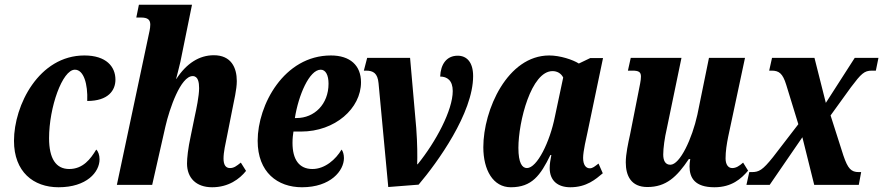

<svg xmlns="http://www.w3.org/2000/svg" viewBox="-20 -780 3726 810"><path d="M227 10C346 10 400 -54 400 -108C400 -126 394 -142 386 -149C362 -109 330 -67 272 -67C216 -67 187 -111 187 -197C187 -327 243 -486 296 -486C333 -486 351 -426 348 -354C437 -354 467 -399 467 -444C467 -499 428 -546 336 -546C144 -546 39 -336 39 -186C39 -55 121 10 227 10Z M875 10C944 10 991 -25 1018 -59L996 -94C977 -79 967 -71 950 -71C932 -71 923 -85 923 -111C923 -139 931 -172 939 -212L960 -318C967 -355 979 -402 979 -438C979 -495 955 -547 882 -547C821 -547 767 -513 724 -447H723C727 -464 735 -492 741 -519L790 -760H566L555 -706H575C603 -706 614 -697 614 -676C614 -660 609 -641 605 -622L473 0H622L678 -247C695 -321 742 -459 793 -459C816 -459 820 -432 820 -408C820 -375 808 -318 802 -291L785 -208C773 -153 769 -113 769 -90C769 -30 807 10 875 10Z M1254 10C1375 10 1431 -60 1431 -113C1431 -128 1427 -142 1421 -149C1397 -108 1351 -67 1298 -67C1242 -67 1214 -107 1214 -177C1214 -197 1216 -212 1218 -225H1250C1394 -225 1503 -323 1503 -433C1503 -504 1457 -546 1376 -546C1178 -546 1067 -337 1067 -186C1067 -53 1151 10 1254 10ZM1224 -282C1239 -378 1285 -486 1333 -486C1354 -486 1366 -463 1366 -427C1366 -340 1306 -282 1231 -282Z M1618 9 1746 -1C1825 -94 1976 -303 1976 -459C1976 -519 1948 -545 1911 -545C1864 -545 1839 -509 1837 -457C1866 -457 1890 -441 1890 -396C1890 -315 1819 -182 1742 -87H1740C1741 -120 1741 -173 1736 -240L1710 -536H1529L1515 -482H1524C1555 -482 1573 -471 1577 -429Z M2135 10C2224 10 2260 -40 2302 -126H2306C2302 -105 2299 -89 2299 -71C2299 -17 2334 10 2386 10C2455 10 2493 -24 2523 -49L2505 -90C2489 -78 2481 -70 2468 -70C2452 -70 2440 -84 2440 -114C2440 -142 2454 -201 2459 -224L2524 -535H2470L2422 -512C2397 -528 2343 -546 2297 -546C2121 -546 2019 -317 2019 -159C2019 -63 2060 10 2135 10ZM2203 -71C2183 -71 2167 -92 2167 -156C2167 -267 2221 -480 2311 -480C2330 -480 2347 -471 2356 -453L2321 -288C2300 -182 2246 -71 2203 -71Z M2994 10C3067 10 3107 -26 3136 -60L3115 -94C3098 -79 3085 -71 3069 -71C3052 -71 3041 -86 3041 -112C3041 -142 3046 -173 3052 -203L3123 -536H2971L2922 -296C2900 -196 2849 -85 2808 -85C2787 -85 2778 -102 2778 -128C2778 -155 2784 -199 2793 -237L2855 -536H2641L2629 -482H2648C2675 -482 2684 -476 2684 -457C2684 -440 2679 -421 2673 -389L2638 -212C2630 -176 2620 -130 2620 -95C2620 -39 2642 9 2711 9C2790 9 2835 -33 2886 -109H2892C2890 -98 2889 -87 2889 -78C2889 -30 2911 10 2994 10Z M3129 0H3227L3365 -201L3415 0H3603L3613 -54H3603C3571 -54 3557 -68 3538 -124L3484 -293L3570 -412C3613 -469 3626 -482 3658 -482H3675L3686 -536H3586L3464 -346L3416 -536H3237L3225 -482H3235C3266 -482 3282 -471 3297 -422L3348 -256L3241 -117C3197 -62 3182 -54 3151 -54H3141Z"/></svg>

Font: Noto Serif Condensed Extra
Style: Italic
Weight: 800
Width: 3
Italic angle: -12°
Designer: Monotype Design Team
Foundry: Monotype Imaging Inc.
Version: Version 1.901